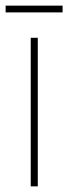

<svg xmlns="http://www.w3.org/2000/svg" viewBox="-38 -661 242 681"><path d="M184 -641H-18V-617H184ZM96 0V-527H71V0Z"/></svg>

Font: Noto Sans Myanmar UI ExtraCondensed Thin
Style: Regular
Weight: 100
Width: 2
Designer: Monotype Design Team
Foundry: Monotype Imaging Inc.
Version: Version 2.103